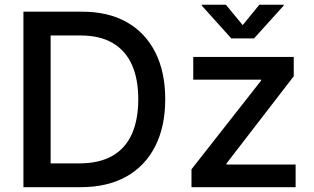

<svg xmlns="http://www.w3.org/2000/svg" viewBox="-20 -776 1303 796"><path d="M314.5 0H134.3V-98.6H308.1Q390.6 -98.6 445.1 -129.4Q499.5 -160.2 526.4 -219.7Q553.2 -279.3 553.2 -364.7Q553.2 -449.7 526.4 -508.5Q499.5 -567.4 446.5 -598.1Q393.6 -628.9 314 -628.9H130.4V-727.5H321.3Q428.7 -727.5 505.6 -684.1Q582.5 -640.6 623.8 -559.1Q665 -477.5 665 -364.7Q665 -251.5 623.5 -169.7Q582 -87.9 503.7 -43.9Q425.3 0 314.5 0ZM189.9 -727.5V0H77.1V-727.5ZM773.9 0V-74.2L1062.5 -441.9V-445.8H781.2V-540H1197.8V-460L918.9 -98.1V-93.8H1205.6V0ZM916.5 -756.3 986.3 -671.9 1055.2 -756.3H1156.2V-752.9L1033.2 -616.7H939L816.4 -752.9V-756.3Z"/></svg>

Font: V-Inter
Style: Medium-500
Weight: 500
Designer: Rasmus Andersson
Foundry: rsms
Version: Version 4.000;git-4146feb